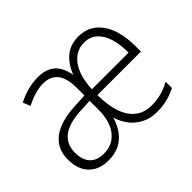

<svg xmlns="http://www.w3.org/2000/svg" viewBox="-115 -750 969 969"><g transform="rotate(-45 369.5 -265.5)"><path d="M517.6 -541Q576.2 -541 614.3 -508.8Q652.3 -476.6 670.7 -422.4Q689 -368.2 688.5 -301.3V-263.7H377.9Q378.4 -149.9 419.2 -91.3Q460 -32.7 533.7 -32.7Q568.8 -32.7 601.1 -40.8Q633.3 -48.8 668.9 -67.9V-22.9Q637.2 -6.8 603.8 1.5Q570.3 9.8 531.7 9.8Q485.4 9.8 450 -7.8Q414.6 -25.4 390.6 -55.7Q366.7 -85.9 354 -126Q341.3 -84 318.8 -53.5Q296.4 -22.9 263.2 -6.6Q230 9.8 185.1 9.8Q138.7 9.8 106.7 -8.8Q74.7 -27.3 58.3 -60.3Q42 -93.3 42 -137.2Q42 -190.4 66.9 -226.3Q91.8 -262.2 139.2 -281.7Q186.5 -301.3 253.4 -304.7L330.1 -308.6V-360.4Q330.1 -433.1 303.2 -466.1Q276.4 -499 226.6 -499Q197.8 -499 166.3 -490.2Q134.8 -481.4 100.6 -463.4L84.5 -502.9Q115.2 -519.5 152.8 -530Q190.4 -540.5 229 -540.5Q286.6 -540.5 320.1 -511.7Q353.5 -482.9 363.8 -421.4Q382.8 -474.1 421.1 -507.6Q459.5 -541 517.6 -541ZM329.6 -271 258.8 -267.6Q175.3 -262.7 133.5 -230.5Q91.8 -198.2 91.8 -137.2Q91.8 -87.4 117.4 -59.3Q143.1 -31.2 191.9 -31.2Q236.3 -31.2 267.1 -53.5Q297.9 -75.7 313.7 -114.5Q329.6 -153.3 329.6 -204.6ZM517.1 -499Q459.5 -499 421.6 -449.7Q383.8 -400.4 378.9 -304.2H640.6Q641.1 -360.8 627.7 -404.8Q614.3 -448.7 586.7 -473.9Q559.1 -499 517.1 -499Z"/></g></svg>

Font: Open Sans SemiCondensed Light
Style: Regular
Weight: 300
Width: 4
Designer: Monotype Design Team
Foundry: Monotype Imaging Inc.
Version: Version 3.000